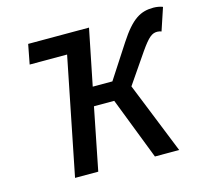

<svg xmlns="http://www.w3.org/2000/svg" viewBox="-98 -776 948 887"><g transform="rotate(-15 376.0 -333.0)"><path d="M155 0H266L325 -297H422L537 0H653L516 -341L614 -484C654 -541 671 -554 696 -554C704 -554 711 -552 716 -550L752 -658C741 -663 722 -666 708 -666C647 -666 604 -643 541 -546L437 -386H343L397 -654H106L88 -560H267Z"/></g></svg>

Font: Source Sans Pro Semibold
Style: Italic
Weight: 600
Italic angle: -11°
Designer: Paul D. Hunt
Foundry: Adobe Systems Incorporated
Version: Version 3.006;hotconv 1.0.111;makeotfexe 2.5.65597